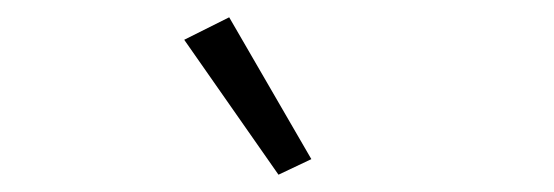

<svg xmlns="http://www.w3.org/2000/svg" viewBox="-20 -788 640 222"><path d="M193 -742 245 -768 340 -604 302 -586Z"/></svg>

Font: IBM Plex Sans Thai Looped Light
Style: Regular
Weight: 300
Designer: Mike Abbink, Paul van der Laan, Pieter van Rosmalen, Ben Mitchell, Mark Frömberg
Foundry: Bold Monday
Version: Version 1.1